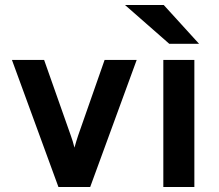

<svg xmlns="http://www.w3.org/2000/svg" viewBox="-20 -752 880 772"><path d="M215 0 28 -511H157.4L264.6 -207.2Q268.8 -196.2 272.5 -183.6Q276.2 -171 279.4 -158.4Q282.8 -171 286.6 -183.4Q290.3 -195.9 294.2 -207.2L400.6 -511H529.6L342.6 0Z M636.7 0V-511H761.5V0ZM660.5 -576 482.5 -732H638.3L780.3 -576Z"/></svg>

Font: Overpass
Style: Regular
Weight: 400
Designer: Delve Withrington, Dave Bailey, Thomas Jockin
Foundry: Delve Fonts LLC
Version: Version 4.000